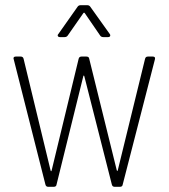

<svg xmlns="http://www.w3.org/2000/svg" viewBox="-20 -720 650 740"><path d="M155 -9 33 -491 32 -495Q32 -502 41 -502H60Q69 -502 71 -493L175 -63Q176 -60 177 -60Q178 -60 179 -63L283 -493Q285 -502 294 -502H313Q323 -502 324 -493L430 -64Q431 -61 432 -61Q433 -61 434 -64L539 -493Q541 -502 550 -502H569Q580 -502 577 -491L453 -9Q452 0 442 0H422Q413 0 411 -9L305 -426Q304 -429 303 -429Q302 -429 301 -426L198 -9Q197 0 187 0H166Q157 0 155 -9ZM205 -589 279 -694Q283 -700 291 -700H316Q324 -700 328 -694L403 -589Q405 -587 405 -583Q405 -581 403 -579Q401 -577 397 -577H378Q370 -577 366 -583L307 -669Q306 -671 304 -671Q302 -671 301 -669L241 -583Q237 -577 229 -577H211Q205 -577 203 -581Q201 -585 205 -589Z"/></svg>

Font: Barlow Semi Condensed ExLight
Style: Regular
Weight: 275
Width: 4
Designer: Jeremy Tribby
Foundry: Tribby Type
Version: Version 1.408